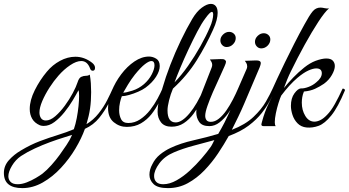

<svg xmlns="http://www.w3.org/2000/svg" viewBox="-125 -649 1795 988"><path d="M-10 319Q-105 319 -105 241Q-105 204 -79 175Q-53 146 -17 125Q33 95 81 77Q129 59 173 45.5Q217 32 255 16Q264 -10 270 -41.5Q276 -73 279 -103Q282 -133 282 -155Q282 -178 279 -185Q268 -164 249.5 -133Q231 -102 206.5 -71.5Q182 -41 155 -21Q128 -1 100 -1Q90 -1 81 -4Q53 -16 40.5 -38Q28 -60 28 -88Q28 -133 54 -185Q80 -237 116 -280Q145 -315 184 -336Q223 -357 263 -357Q309 -357 349 -326Q364 -314 364 -300Q364 -285 352 -285Q342 -285 338 -298Q324 -335 293 -335Q268 -335 236 -313.5Q204 -292 176 -260Q152 -233 129.5 -198Q107 -163 92.5 -129Q78 -95 78 -70Q78 -53 86 -41Q94 -29 111 -29Q134 -29 159.5 -51Q185 -73 208.5 -105Q232 -137 249.5 -170Q267 -203 274 -225Q281 -248 293 -253.5Q305 -259 317 -259Q329 -259 337 -265Q341 -243 342.5 -220.5Q344 -198 344 -175Q344 -129 338.5 -91Q333 -53 320 -10Q356 -32 382.5 -65.5Q409 -99 426.5 -133.5Q444 -168 455 -193Q467 -193 467 -184Q454 -157 434.5 -118Q415 -79 385.5 -42.5Q356 -6 312 14Q295 62 263.5 115Q232 168 189 214.5Q146 261 95 290Q44 319 -10 319ZM-34 299Q-12 299 12.5 289.5Q37 280 59 267Q81 254 93 245Q116 227 140 200Q164 173 182 148Q199 124 217 97.5Q235 71 246 45L205 58Q172 68 132.5 82.5Q93 97 54 115Q15 133 -17 154Q-45 173 -63.5 204Q-82 235 -82 258Q-82 275 -70.5 287Q-59 299 -34 299Z M527 4Q490 4 460.5 -20Q431 -44 431 -93Q431 -134 449.5 -180Q468 -226 498.5 -266.5Q529 -307 566.5 -332.5Q604 -358 642 -358Q661 -358 679 -347Q697 -336 697 -309Q697 -284 678 -254Q659 -224 624 -198Q609 -187 586 -177Q563 -167 540 -160.5Q517 -154 502 -154Q497 -142 492.5 -122Q488 -102 488 -81Q488 -56 498 -36Q508 -16 535 -16Q568 -16 596.5 -35Q625 -54 647.5 -83Q670 -112 686 -142Q702 -172 711 -193Q723 -193 723 -184Q710 -156 693.5 -123Q677 -90 654.5 -61.5Q632 -33 600.5 -14.5Q569 4 527 4ZM509 -172Q523 -172 556 -182.5Q589 -193 616 -216Q642 -239 656 -266.5Q670 -294 670 -313Q670 -335 654 -335Q642 -335 621 -319Q600 -303 569 -265Q550 -241 533 -213Q516 -185 509 -172Z M758 3Q721 3 703.5 -19.5Q686 -42 686 -73Q686 -105 695 -139Q704 -173 711 -196Q727 -252 751.5 -315.5Q776 -379 805.5 -440.5Q835 -502 864 -551Q887 -590 913.5 -609.5Q940 -629 960 -629Q976 -629 985.5 -617.5Q995 -606 995 -583Q995 -567 989.5 -545Q984 -523 971 -495Q936 -417 887.5 -339Q839 -261 765 -193Q753 -165 745 -133Q737 -101 737 -81Q737 -19 779 -19Q811 -19 850 -65.5Q889 -112 924 -193Q928 -193 932 -191.5Q936 -190 936 -184Q925 -157 908.5 -124.5Q892 -92 870.5 -63Q849 -34 821 -15.5Q793 3 758 3ZM773 -225Q809 -262 843 -310.5Q877 -359 906.5 -411.5Q936 -464 956 -511Q963 -526 967.5 -544Q972 -562 972 -574Q972 -588 965 -588Q961 -588 953 -580.5Q945 -573 932 -555Q913 -530 890.5 -487Q868 -444 845 -395Q822 -346 803 -300.5Q784 -255 773 -225Z M952 0Q915 0 900 -21.5Q885 -43 885 -71Q885 -86 888.5 -101.5Q892 -117 897 -130L964 -301Q967 -309 967 -315Q967 -325 962 -332.5Q957 -340 955 -343L1010 -345Q1025 -346 1031.5 -341.5Q1038 -337 1038 -331Q1038 -325 1031 -309Q1021 -285 1004 -249Q987 -213 970.5 -175Q954 -137 942.5 -104Q931 -71 931 -53Q931 -40 937.5 -31Q944 -22 960 -22Q981 -22 1001.5 -38.5Q1022 -55 1040 -81Q1058 -107 1073.5 -137Q1089 -167 1100 -193Q1112 -193 1112 -184Q1102 -159 1086 -127Q1070 -95 1049.5 -66.5Q1029 -38 1004.5 -19Q980 0 952 0ZM1041 -407Q1028 -407 1018.5 -417Q1009 -427 1009 -441Q1009 -458 1023 -471.5Q1037 -485 1054 -485Q1068 -485 1078 -476Q1088 -467 1088 -453Q1088 -435 1074 -421Q1060 -407 1041 -407Z M739 319Q687 319 665.5 298.5Q644 278 644 250Q644 223 659 196Q673 167 698 146.5Q723 126 753 112Q804 88 870.5 73Q937 58 998 40Q1006 26 1014.5 11Q1023 -4 1030 -18Q1050 -58 1067 -97.5Q1084 -137 1109 -183Q1100 -183 1100 -193L1144 -294Q1145 -296 1146 -299.5Q1147 -303 1147 -307Q1147 -318 1142 -325.5Q1137 -333 1135 -336L1190 -338H1195Q1217 -338 1217 -324Q1217 -317 1211 -302L1131 -114Q1117 -81 1101 -48Q1085 -15 1068 19Q1138 -8 1179.5 -47.5Q1221 -87 1243.5 -126.5Q1266 -166 1278 -193Q1290 -193 1290 -184Q1280 -162 1264 -131.5Q1248 -101 1222 -67.5Q1196 -34 1155 -3Q1114 28 1052 51Q1028 94 997 140.5Q966 187 927 227.5Q888 268 841.5 293.5Q795 319 739 319ZM715 299Q748 299 783.5 279Q819 259 852 228.5Q885 198 912.5 166Q940 134 957 110Q963 102 968 92Q973 82 978 72Q930 85 872 100.5Q814 116 770 135Q722 155 695 191.5Q668 228 668 257Q668 276 679.5 287.5Q691 299 715 299ZM1219 -400Q1206 -400 1196.5 -410Q1187 -420 1187 -434Q1187 -451 1201 -464.5Q1215 -478 1232 -478Q1246 -478 1256 -469Q1266 -460 1266 -446Q1266 -428 1252 -414Q1238 -400 1219 -400Z M1452 7Q1424 4 1406 -14.5Q1388 -33 1380 -58Q1372 -83 1372 -104Q1372 -144 1390 -168.5Q1408 -193 1423 -194Q1439 -193 1462 -201.5Q1485 -210 1502 -225Q1531 -248 1531 -272Q1531 -297 1502 -297Q1486 -297 1461.5 -286Q1437 -275 1405 -248Q1365 -214 1322 -157Q1316 -144 1308 -118.5Q1300 -93 1294.5 -66Q1289 -39 1289 -20Q1289 -5 1294 0H1231Q1220 0 1220 -9Q1220 -12 1221 -14Q1222 -16 1223 -22Q1237 -74 1256.5 -114Q1276 -154 1289 -184Q1280 -181 1279 -185.5Q1278 -190 1278 -193Q1285 -209 1301.5 -244.5Q1318 -280 1340.5 -326.5Q1363 -373 1389 -424Q1415 -475 1441 -522Q1467 -570 1483.5 -590Q1500 -610 1524 -610Q1533 -610 1545.5 -607Q1558 -604 1568 -606Q1546 -587 1513 -536.5Q1480 -486 1443 -419Q1406 -352 1372 -282Q1362 -262 1353 -240Q1344 -218 1336 -196Q1357 -222 1384 -250Q1411 -278 1440.5 -301.5Q1470 -325 1499 -336Q1532 -348 1554 -348Q1577 -348 1587.5 -337Q1598 -326 1598 -309Q1598 -290 1583 -263.5Q1568 -237 1542 -218Q1520 -203 1496 -192Q1472 -181 1439 -178Q1433 -164 1430.5 -149.5Q1428 -135 1428 -121Q1428 -82 1446 -52.5Q1464 -23 1493 -23Q1507 -23 1523.5 -31Q1540 -39 1558 -58Q1578 -78 1598 -113.5Q1618 -149 1638 -193Q1650 -193 1650 -184Q1614 -97 1580 -55Q1546 -13 1514.5 -1.5Q1483 10 1452 7Z"/></svg>

Font: Great Vibes
Style: Regular
Weight: 400
Designer: Robert E. Leuschke, Viktoriya Grabowska, Viviana Monsalve, Eben Sorkin
Foundry: Robert E. Leuschke
Version: Version 1.103; ttfautohint (v1.8.4.7-5d5b)